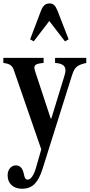

<svg xmlns="http://www.w3.org/2000/svg" viewBox="-26 -870 536 1147"><path d="M175.5 -623 268.5 -744.5 362 -623 384 -635 317 -807.5C304.5 -837.5 292.5 -849.5 270 -849.5C246 -849.5 231.5 -837 219.5 -807.5L154 -635ZM105 257.5C137 257.5 161 248.5 180.5 229C198.5 211 214.5 182.5 228 139.5L402.5 -415C419 -467 430.5 -480.5 489.5 -494V-524.5H303V-494C359 -490.5 376 -468 358.5 -416L280.5 -161.5H277L183.5 -445C172.5 -480 182 -489.5 234.5 -494V-524.5H-6V-494C31 -489.5 46.5 -479 55.5 -454.5L220.5 22L189 132.5C175.5 178.5 157.5 203 140 203C126.5 203 122 197 116 167.5C109 133.5 92 118 69 118C41.5 118 19.5 141.5 19.5 177.5C19.5 229 56.5 257.5 105 257.5Z"/></svg>

Font: Libre Caslon Condensed SemiBold
Style: Regular
Weight: 600
Designer: Pablo Impallari, Rodrigo Fuenzalida, Katja Schimmel, Ertekin Erdin
Foundry: Pablo Impallari, Rodrigo Fuenzalida
Version: Version 2.000;gftools[0.9.33]